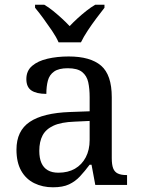

<svg xmlns="http://www.w3.org/2000/svg" viewBox="-20 -786 603 816"><path d="M205 10Q161 10 125.5 -7.5Q90 -25 70 -60.5Q50 -96 50 -150Q50 -230 106.5 -268Q163 -306 278 -310L361 -313V-373Q361 -409 355 -436.5Q349 -464 329 -480Q309 -496 268 -496Q230 -496 210 -482Q190 -468 183.5 -443.5Q177 -419 177 -387Q135 -387 113.5 -401.5Q92 -416 92 -450Q92 -485 116.5 -506Q141 -527 182 -536.5Q223 -546 272 -546Q364 -546 409.5 -507Q455 -468 455 -373V-114Q455 -86 461 -70.5Q467 -55 481 -48.5Q495 -42 517 -42H520V0H385L369 -86H361Q340 -58 320 -36.5Q300 -15 273.5 -2.5Q247 10 205 10ZM228 -52Q269 -52 298.5 -69Q328 -86 344.5 -117.5Q361 -149 361 -191V-272L297 -269Q240 -267 207.5 -252Q175 -237 161 -210.5Q147 -184 147 -145Q147 -114 156 -93.5Q165 -73 183 -62.5Q201 -52 228 -52ZM229 -606Q219 -629 201 -655.5Q183 -682 164 -708Q145 -734 129 -753V-766H168Q187 -755 206 -739.5Q225 -724 243 -707.5Q261 -691 276 -675Q291 -691 309 -707.5Q327 -724 346.5 -739.5Q366 -755 385 -766H424V-753Q409 -734 389.5 -708Q370 -682 352.5 -655.5Q335 -629 324 -606Z"/></svg>

Font: Noto Serif Sinhala
Style: Regular
Weight: 400
Designer: Jelle Bosma - Monotype Design Team
Foundry: Monotype Imaging Inc.
Version: Version 2.006